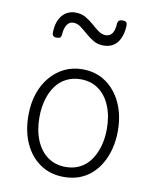

<svg xmlns="http://www.w3.org/2000/svg" viewBox="-89 -858 767 945"><g transform="rotate(10 294.5 -385.5)"><path d="M295 19Q227 19 176.5 -15.5Q126 -50 98.5 -110.5Q71 -171 71 -250Q71 -310 87.5 -359Q104 -408 134.5 -444Q165 -480 205.5 -499.5Q246 -519 295 -519Q361 -519 411 -485Q461 -451 489.5 -390Q518 -329 518 -250Q518 -202 507.5 -161Q497 -120 478 -87Q459 -54 432 -30Q405 -6 370.5 6.5Q336 19 295 19ZM295 -31Q334 -31 365 -46.5Q396 -62 417.5 -91.5Q439 -121 451 -161.5Q463 -202 463 -250Q463 -315 442.5 -364.5Q422 -414 384.5 -441.5Q347 -469 295 -469Q256 -469 224.5 -453.5Q193 -438 171.5 -409Q150 -380 138 -339.5Q126 -299 126 -250Q126 -185 146.5 -135.5Q167 -86 205 -58.5Q243 -31 295 -31ZM141 -650Q119 -650 119 -671Q120 -728 146 -758Q172 -788 212 -788Q242 -788 264 -775Q286 -762 304 -746Q322 -730 339.5 -717Q357 -704 377 -704Q398 -704 409.5 -721Q421 -738 422 -771Q425 -790 446 -790Q460 -790 465 -785Q470 -780 470 -768Q468 -715 444 -683.5Q420 -652 375 -652Q346 -652 324 -665Q302 -678 283.5 -694.5Q265 -711 247.5 -724Q230 -737 210 -737Q191 -737 179 -720Q167 -703 165 -669Q164 -659 159 -654.5Q154 -650 141 -650Z"/></g></svg>

Font: Playwrite CL ExtraLight
Style: Regular
Weight: 200
Designer: Veronika Burian, José Scaglione
Foundry: TypeTogether
Version: Version 1.002